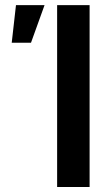

<svg xmlns="http://www.w3.org/2000/svg" viewBox="-20 -748 441 768"><path d="M338.4 -727.5V0H208.5V-727.5ZM26.9 -577.1 43.9 -727.5H158.2L104 -577.1Z"/></svg>

Font: Inter 28pt SemiBold
Style: Regular
Weight: 600
Designer: Rasmus Andersson
Foundry: rsms
Version: Version 4.001;git-66647c0bb